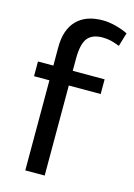

<svg xmlns="http://www.w3.org/2000/svg" viewBox="-111 -774 580 832"><g transform="rotate(15 179.0 -357.5)"><path d="M245 -715Q273 -715 303.5 -707Q334 -699 358 -687L340 -626Q320 -634 302 -638.5Q284 -643 264 -643Q216 -643 195.5 -616Q175 -589 175 -524V-470H318V-404H175V0H88V-404H19V-470H88V-553Q88 -631 128.5 -673Q169 -715 245 -715Z"/></g></svg>

Font: Mukta
Style: Regular
Weight: 400
Designer: Girish Dalvi and Yashodeep Gholap
Foundry: Ek Type
Version: Version 2.538;PS 1.001;hotconv 16.6.51;makeotf.lib2.5.65220;